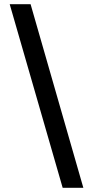

<svg xmlns="http://www.w3.org/2000/svg" viewBox="-20 -789 442 910"><path d="M375 101H277L26 -769H125Z"/></svg>

Font: DM Sans 17pt Medium
Style: Regular
Weight: 500
Version: Version 4.004;gftools[0.9.30]